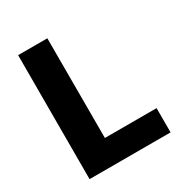

<svg xmlns="http://www.w3.org/2000/svg" viewBox="-169 -846 917 970"><g transform="rotate(-30 289.0 -361.5)"><path d="M74.5 -723H245V-141.5H546.5V0H74Z"/></g></svg>

Font: Public Sans ExtraBold
Style: Regular
Weight: 800
Designer: The Public Sans Project Authors: Dan O. Williams and USWDS (Libre Franklin designed by Pablo Impallari and Rodrigo Fuenz
Version: Version 1.007